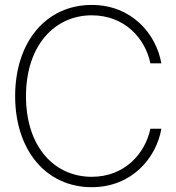

<svg xmlns="http://www.w3.org/2000/svg" viewBox="-20 -757 721 786"><path d="M355.5 9.3C520 9.3 620.1 -110.8 640.6 -230H595.7C574.2 -128.4 490.7 -33.2 355.5 -33.2C204.6 -33.2 86.4 -153.3 86.4 -363.3C86.4 -571.8 204.6 -694.3 355.5 -694.3C491.2 -694.3 574.7 -599.1 595.7 -497.6H640.6C619.6 -617.2 520 -736.8 355.5 -736.8C168.5 -736.8 42 -585.4 42 -363.3C42 -142.1 168.9 9.3 355.5 9.3Z"/></svg>

Font: Raveo Display Display ExLight
Style: Regular
Weight: 200
Designer: Jakub Foglar, Rasmus Andersson (Inter)
Foundry: Jakubfoglar.com
Version: Version 1.100;Glyphs 3.2.3 (3260)